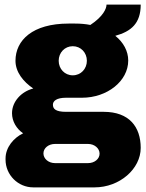

<svg xmlns="http://www.w3.org/2000/svg" viewBox="-20 -623 630 831"><path d="M589 -603H441C441 -586 427 -552 371 -515C351 -519 329 -521 305 -521H277C121 -521 47 -449 47 -360C47 -311 81 -269 124 -240C73 -227 32 -184 32 -133C32 -98 51 -66 80 -46C40 -27 4 14 4 63V68C4 134 58 188 124 188H389C498 188 589 108 589 17C589 -74 539 -139 429 -139H266C219 -139 209 -153 209 -170C209 -186 225 -200 266 -200H335C444 -200 535 -272 535 -361C535 -402 514 -440 479 -468C548 -487 589 -522 589 -603ZM295 -423C330 -423 356 -395 356 -360C356 -325 330 -297 295 -297C260 -297 234 -325 234 -360C234 -395 260 -423 295 -423ZM218 0H361C389 0 411 19 411 42C411 65 389 83 361 83H218C190 83 168 64 168 41C168 18 190 0 218 0Z"/></svg>

Font: Chivo Light
Style: Bold
Weight: 900
Designer: Hector Gatti
Foundry: Omnibus-Type
Version: Version 1.003;PS 001.003;hotconv 1.0.70;makeotf.lib2.5.58329